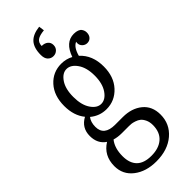

<svg xmlns="http://www.w3.org/2000/svg" viewBox="-278 -734 926 926"><g transform="rotate(-45 185.0 -271.5)"><path d="M175.8 -551.8Q159.2 -551.8 147.7 -563.7Q136.2 -575.7 136.2 -599.1Q136.2 -647 158 -671.4Q179.7 -695.8 227.1 -701.2L231 -672.9Q199.2 -669.9 184.8 -659.7Q170.4 -649.4 169.9 -627Q189.9 -627 201.9 -616.9Q213.9 -606.9 213.9 -589.8Q213.9 -572.8 202.6 -562.3Q191.4 -551.8 175.8 -551.8ZM335.9 -481Q321.8 -481 311.3 -491Q300.8 -501 300.8 -515.1Q300.8 -521 301.8 -523.9Q275.4 -512.7 263.2 -466.8Q312 -422.9 312 -345.2Q312 -275.4 272.5 -232.7Q232.9 -189.9 175.8 -189.9Q129.4 -189.9 92.8 -220.2Q77.1 -200.2 77.1 -168Q77.1 -107.9 151.9 -107.9H204.1Q264.2 -107.9 303 -76.4Q341.8 -44.9 341.8 12.2Q341.8 76.2 293.7 117.2Q245.6 158.2 168 158.2Q98.1 158.2 53 123.3Q7.8 88.4 7.8 30.8Q7.8 -41 65.9 -77.1Q26.9 -103 26.9 -155.8Q26.9 -211.4 76.2 -237.8Q42 -279.8 42 -345.2Q42 -415.5 80.3 -457.8Q118.7 -500 175.8 -500Q209 -500 236.8 -484.9Q262.7 -559.1 320.8 -559.1Q336.4 -559.1 346.9 -554.9Q357.4 -550.8 362.1 -543.9Q366.7 -537.1 368.4 -531.2Q370.1 -525.4 370.1 -519Q370.1 -502 360.6 -491.5Q351.1 -481 335.9 -481ZM175.8 -226.1Q205.1 -226.1 227.5 -258.5Q250 -291 250 -345.2Q250 -399.4 227.5 -431.6Q205.1 -463.9 175.8 -463.9Q147.5 -463.9 125.7 -431.9Q104 -399.9 104 -345.2Q104 -290.5 125.7 -258.3Q147.5 -226.1 175.8 -226.1ZM194.8 -56.2H146Q118.7 -56.2 96.2 -63Q69.8 -30.3 69.8 24.9Q69.8 72.3 94.7 97.2Q119.6 122.1 169.9 122.1Q221.2 122.1 250.5 96.2Q279.8 70.3 279.8 22Q279.8 0.5 272.2 -15.1Q264.6 -30.8 255.1 -38.3Q245.6 -45.9 231.9 -50.3Q218.3 -54.7 210.7 -55.4Q203.1 -56.2 194.8 -56.2Z"/></g></svg>

Font: Margherita Light
Style: Regular
Weight: 300
Designer: James Puckett
Foundry: Dunwich Type Founders
Version: Version 1.008;hotconv 1.0.109;makeotfexe 2.5.65596